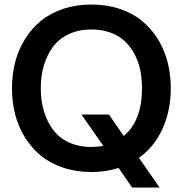

<svg xmlns="http://www.w3.org/2000/svg" viewBox="-20 -752 812 853"><path d="M566.9 81.1 506.8 -5.9Q453.1 12.2 386.2 12.2Q318.4 12.2 260.7 -7.1Q203.1 -26.4 161.6 -60.5Q120.1 -94.7 90.8 -141.6Q61.5 -188.5 47.4 -243.7Q33.2 -298.8 33.2 -359.9Q33.2 -420.9 47.4 -476.1Q61.5 -531.2 90.8 -578.1Q120.1 -625 161.6 -659.2Q203.1 -693.4 260.7 -712.6Q318.4 -731.9 386.2 -731.9Q454.1 -731.9 511.7 -712.6Q569.3 -693.4 610.8 -659.2Q652.3 -625 681.4 -578.1Q710.4 -531.2 724.6 -476.1Q738.8 -420.9 738.8 -359.9Q738.8 -262.2 702.6 -181.2Q666.5 -100.1 597.2 -50.8L689 81.1ZM386.2 -99.1Q410.6 -99.1 439 -104L341.8 -243.2H463.9L529.8 -147.9Q610.8 -215.8 610.8 -359.9Q610.8 -403.3 602.8 -441.7Q594.7 -480 576.9 -513.2Q559.1 -546.4 533.2 -570.1Q507.3 -593.8 469.7 -607.4Q432.1 -621.1 386.2 -621.1Q329.6 -621.1 285.6 -600.3Q241.7 -579.6 215.1 -543.5Q188.5 -507.3 174.8 -460.9Q161.1 -414.6 161.1 -359.9Q161.1 -305.2 174.8 -258.8Q188.5 -212.4 215.1 -176.3Q241.7 -140.1 285.6 -119.6Q329.6 -99.1 386.2 -99.1Z"/></svg>

Font: Aspekta 550
Style: Regular
Weight: 550
Designer: Ivo Dolenc
Version: Version 2.000